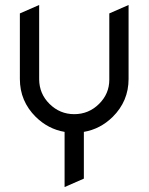

<svg xmlns="http://www.w3.org/2000/svg" viewBox="-20 -758 602 778"><path d="M241.7 0V-223.6Q175.3 -234.9 125 -284.2Q60.5 -348.1 60.5 -438V-703.6L138.7 -737.8V-436.5Q139.2 -377.9 180.7 -336.9Q222.7 -295.4 280.8 -295.4Q339.4 -295.4 381.3 -336.9Q422.9 -377.9 422.9 -435.1V-436.5V-703.6L501 -737.8V-438Q501 -348.1 436.5 -284.2Q386.2 -234.9 319.8 -223.6V-34.2Z"/></svg>

Font: NovaMono
Style: Regular
Weight: 400
Monospace: yes
Version: Version 1.2